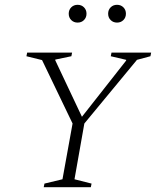

<svg xmlns="http://www.w3.org/2000/svg" viewBox="-20 -779 649 799"><path d="M162 0 165 -15 240 -33 282 -265 155 -529 90 -545 93 -560H280L277 -545L210 -531V-528L321 -293L505 -527V-530L441 -545L444 -560H609L606 -545L550 -530L331 -265L290 -33L361 -15L358 0ZM303 -685Q287 -685 276.5 -695.5Q266 -706 266 -722Q266 -738 276.5 -748.5Q287 -759 303 -759Q319 -759 329.5 -748.5Q340 -738 340 -722Q340 -706 329.5 -695.5Q319 -685 303 -685ZM467 -685Q451 -685 440.5 -695.5Q430 -706 430 -722Q430 -738 440.5 -748.5Q451 -759 467 -759Q483 -759 493.5 -748.5Q504 -738 504 -722Q504 -706 493.5 -695.5Q483 -685 467 -685Z"/></svg>

Font: Spectral SC ExtraLight
Style: Italic
Weight: 275
Italic angle: -10°
Designer: Jean-Baptiste Levee
Foundry: Production Type
Version: Version 2.001